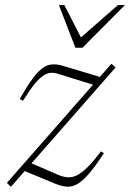

<svg xmlns="http://www.w3.org/2000/svg" viewBox="-20 -710 502 740"><path d="M6.5 -5 409.5 -464.5 425.5 -450 22 10ZM68.5 -321.5 56 -328.5Q83.5 -376.5 104.2 -405Q125 -433.5 143.2 -447Q161.5 -460.5 180.5 -461.8Q199.5 -463 222 -456.5L375 -410.5L345.5 -381.5L208.5 -424Q192 -430 177.5 -429.5Q163 -429 147.5 -419Q132 -409 113 -385.8Q94 -362.5 68.5 -321.5ZM194 -1.5 56.5 -58.5 89 -86 203.5 -36.5Q222 -28.5 238.8 -26.8Q255.5 -25 274 -33.2Q292.5 -41.5 315.5 -63.8Q338.5 -86 369 -126.5L380.5 -119.5Q348.5 -71 324.5 -42.5Q300.5 -14 280 -1.8Q259.5 10.5 239.2 9.5Q219 8.5 194 -1.5ZM461.5 -690.5 298 -526H270.5L207 -690.5H228L298 -554H278.5L434.5 -690.5Z"/></svg>

Font: Newsreader ExtraLight
Style: Italic
Weight: 250
Italic angle: -17°
Designer: Hugues Gentile
Foundry: Production Type
Version: Version 1.003